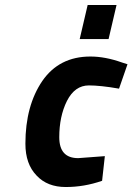

<svg xmlns="http://www.w3.org/2000/svg" viewBox="-20 -739 532 771"><path d="M343 -512C259 -512 195 -479 150 -414C105 -348 82 -264 82 -162C82 -162 82 -162 82 -162C82 -107 97 -65 127 -34C156 -3 195 12 244 12C293 12 341 4 390 -13C390 -13 401 -112 401 -112C401 -112 294 -104 294 -104C294 -104 294 -104 294 -104C243 -104 218 -132 218 -188C218 -243 228 -292 249 -334C270 -375 299 -396 337 -396C337 -396 337 -396 337 -396C366 -396 407 -392 458 -383C458 -383 492 -481 492 -481C492 -481 470 -488 470 -488C470 -488 470 -488 470 -488C425 -504 383 -512 343 -512C343 -512 343 -512 343 -512ZM416 -582C416 -582 448 -719 448 -719C448 -719 332 -719 332 -719C332 -719 300 -582 300 -582C300 -582 416 -582 416 -582Z"/></svg>

Font: My Font
Style: Bold Italic
Weight: 500
Version: Version 0.001